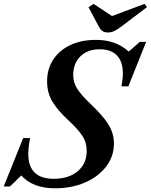

<svg xmlns="http://www.w3.org/2000/svg" viewBox="-66 -982 794 1011"><path d="M223.5 9.5Q107.5 9.5 46 -58L-13.5 0H-46.5L56 -255H92.5Q83 -206.5 83 -171.5Q83 -40.5 217 -40.5Q295.5 -40.5 343 -80.2Q390.5 -120 390.5 -187.5Q390.5 -232.5 366.8 -268Q343 -303.5 292.5 -350Q238 -400.5 210 -446.8Q182 -493 182 -553.5Q182 -618.5 214 -667.8Q246 -717 304 -744.5Q362 -772 439.5 -772Q544.5 -772 612 -710.5L670 -761.5H703.5L610 -527.5H573.5Q576.5 -544.5 578.8 -562.5Q581 -580.5 581 -595.5Q581 -657.5 549.8 -690Q518.5 -722.5 459 -722.5Q394.5 -722.5 357 -685Q319.5 -647.5 319.5 -587Q319.5 -547.5 341 -514Q362.5 -480.5 413 -432.5Q458 -389.5 484.5 -355.5Q511 -321.5 522.5 -290.8Q534 -260 534 -226.5Q534 -159 493.5 -105.8Q453 -52.5 382.8 -21.5Q312.5 9.5 223.5 9.5ZM502.5 -811Q484.5 -811 473.5 -818.5Q462.5 -826 453.5 -843.5L400 -944L427 -961.5L523.5 -897.5L695.5 -961.5L708 -944.5L574.5 -843.5Q551 -826 535.5 -818.5Q520 -811 502.5 -811Z"/></svg>

Font: Libre Caslon Text SemiBold Italic
Style: Regular
Weight: 600
Italic angle: -22.583°
Designer: Pablo Impallari, Rodrigo Fuenzalida, Katja Schimmel
Foundry: Pablo Impallari, Rodrigo Fuenzalida
Version: Version 2.000